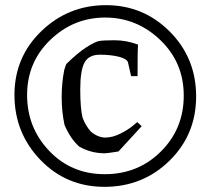

<svg xmlns="http://www.w3.org/2000/svg" viewBox="-20 -706 816 744"><path d="M385 18Q237 18 136.5 -86.5Q36 -191 36 -338Q36 -485 140.5 -585.5Q245 -686 390.5 -686Q536 -686 638 -583.5Q740 -481 740 -332.5Q740 -184 636.5 -83Q533 18 385 18ZM387.5 -638Q265 -638 175 -551.5Q85 -465 85 -338Q85 -211 171 -121Q257 -31 386 -31Q515 -31 603.5 -119Q692 -207 692 -335.5Q692 -464 601 -551Q510 -638 387.5 -638ZM230 -222Q219 -273 219 -329Q219 -385 229 -435Q235 -456 238 -459Q282 -502 315 -523Q348 -544 363.5 -547Q379 -550 424.5 -550Q470 -550 515 -533Q513 -517 513 -411H488L476 -464Q472 -478 441 -486Q410 -494 367 -494Q324 -494 307.5 -463.5Q291 -433 291 -359.5Q291 -286 300 -250Q311 -220 332 -196Q360 -173 388 -173Q416 -173 446 -188Q476 -203 494 -218L512 -233L529 -217L439 -119Q395 -112 387 -112Q332 -112 287 -138Q253 -168 230 -222Z"/></svg>

Font: Prociono
Style: Regular
Weight: 400
Designer: Barry Schwartz
Foundry: The Crud Factory
Version: Version 2.301